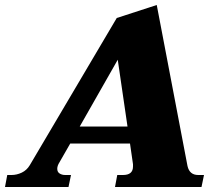

<svg xmlns="http://www.w3.org/2000/svg" viewBox="-56 -748 870 768"><path d="M760 -48 750 0H404L413 -48H436Q476 -48 476 -82V-91L464 -174H225L182 -99Q173 -85 173 -73Q173 -60 182.5 -54Q192 -48 205 -48H228L218 0H-36L-27 -48H-10Q11 -48 31 -57.5Q51 -67 63 -87L411 -676L571 -728L694 -84Q702 -48 737 -48ZM454 -242 415 -509 263 -242Z"/></svg>

Font: Taviraj Black
Style: Italic
Weight: 900
Italic angle: -12°
Designer: Katatrad Team
Foundry: CadsonDemak
Version: Version 1.001